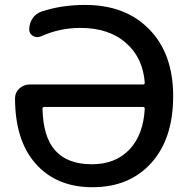

<svg xmlns="http://www.w3.org/2000/svg" viewBox="-20 -784 769 792"><path d="M577.1 -335Q577.1 -342.8 570.3 -342.8H162.1Q155.3 -342.8 155.3 -335Q158.2 -218.8 207 -164.1Q257.8 -106.4 359.4 -106.4Q457 -106.4 515.6 -168.9Q571.3 -229.5 577.1 -335ZM694.3 -387.7Q694.3 -211.9 604 -111.8Q513.7 -11.7 361.3 -11.7Q213.9 -11.7 127.9 -107.9Q42 -204.1 42 -378.9Q42 -402.3 59.6 -418.9Q78.1 -435.5 102.5 -435.5H570.3Q577.1 -435.5 577.1 -443.4Q569.3 -545.9 500 -606.4Q429.7 -668.9 311.5 -668.9Q225.6 -668.9 148.4 -633.8Q140.6 -630.9 133.8 -630.9Q125 -630.9 116.2 -635.7Q100.6 -644.5 100.6 -662.1Q100.6 -687.5 114.3 -708Q127.9 -728.5 151.4 -736.3Q233.4 -763.7 331.1 -763.7Q498 -763.7 596.2 -662.6Q694.3 -561.5 694.3 -387.7Z"/></svg>

Font: Gen Jyuu Gothic Medium
Style: Regular
Weight: 500
Designer: [Source Han Sans]
Ryoko NISHIZUKA  (kana & ideographs); Paul D. Hunt (Latin, Greek & Cyrillic); Wenlong ZHANG  (bopomofo
Version: Version 1.002.20150607